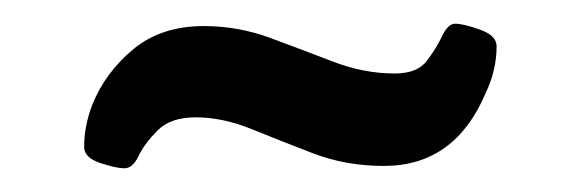

<svg xmlns="http://www.w3.org/2000/svg" viewBox="-20 -352 490 162"><path d="M85 -210Q78 -210 64.5 -214.5Q51 -219 51 -228Q51 -246 58 -264Q69 -291 92.5 -310.5Q116 -330 152 -330Q181 -330 208 -320Q235 -310 261 -300Q287 -290 313 -290Q332 -290 340 -300.5Q348 -311 353 -321.5Q358 -332 364 -332Q371 -332 385 -327Q399 -322 399 -313Q399 -293 390 -274Q364 -212 304 -212Q272 -212 244.5 -222.5Q217 -233 192.5 -243Q168 -253 145 -253Q124 -253 113 -242Q102 -231 97 -220.5Q92 -210 85 -210Z"/></svg>

Font: Asap Condensed SemiBold
Style: Regular
Weight: 600
Width: 3
Designer: Pablo Cosgaya
Foundry: Omnibus-Type
Version: Version 3.001; ttfautohint (v1.8.4.7-5d5b)